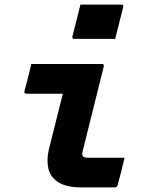

<svg xmlns="http://www.w3.org/2000/svg" viewBox="-20 -820 640 840"><path d="M117 -540H426Q437 -540 434 -529Q411 -437 388 -344.5Q365 -252 342 -160Q337 -142 343 -136Q349 -130 365 -130H525Q518 -101 510.5 -70.5Q503 -40 495 -11Q492 0 481 0H340Q271 0 235.5 -22.5Q200 -45 191.5 -83Q183 -121 194 -167Q209 -228 224.5 -288.5Q240 -349 255 -410H96Q84 -410 87 -421Q95 -450 102.5 -480.5Q110 -511 117 -540ZM332 -800H511Q522 -800 519 -789L484 -650H305Q294 -650 297 -661Z"/></svg>

Font: Recursive Mn Lnr St XBd
Style: Italic
Weight: 800
Italic angle: -15°
Monospace: yes
Version: Version 1.079;hotconv 1.0.112;makeotfexe 2.5.65598; ttfautoh